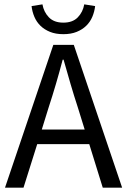

<svg xmlns="http://www.w3.org/2000/svg" viewBox="-20 -862 584 882"><path d="M203 -367 172 -267H369L338 -367Q320 -422 304 -476.5Q288 -531 272 -588H268Q253 -531 237 -476.5Q221 -422 203 -367ZM3 0 225 -656H319L541 0H452L390 -200H151L88 0ZM271 -705Q236 -705 210 -715.5Q184 -726 166 -743.5Q148 -761 138 -784.5Q128 -808 125 -834L175 -842Q181 -807 204.5 -782.5Q228 -758 271 -758Q314 -758 337.5 -782.5Q361 -807 367 -842L417 -834Q414 -808 404 -784.5Q394 -761 376 -743.5Q358 -726 332 -715.5Q306 -705 271 -705Z"/></svg>

Font: Processing Sans Pro
Style: Regular
Weight: 400
Designer: Paul D. Hunt
Foundry: Adobe Systems Incorporated
Version: Version 2.020;PS 2.000;hotconv 1.0.86;makeotf.lib2.5.63406